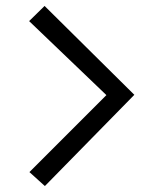

<svg xmlns="http://www.w3.org/2000/svg" viewBox="-20 -608 531 646"><path d="M131 18 79 -29 338 -288 78 -537 130 -588 432 -289Z"/></svg>

Font: Yaldevi ExtraLight
Style: Regular
Weight: 400
Version: Version 1.100